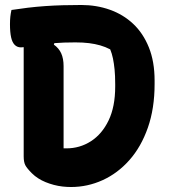

<svg xmlns="http://www.w3.org/2000/svg" viewBox="-20 -740 690 770"><path d="M600 -403Q600 -305 573 -228Q546 -151 499 -98Q452 -45 391.5 -17.5Q331 10 265 10Q248 10 230.5 8Q213 6 196 1.5Q179 -3 163 -9.5Q147 -16 133 -25Q119 -34 108 -45Q88 -65 81.5 -77.5Q75 -90 75 -113Q75 -176 75 -237Q75 -298 75 -357Q75 -416 75 -473.5Q75 -531 75 -589H205L196 -561Q216 -547 225.5 -526Q235 -505 235 -475Q235 -434 235 -392.5Q235 -351 235 -310Q235 -269 235 -227.5Q235 -186 235 -145Q237 -145 239 -145Q241 -145 242.5 -145Q244 -145 246 -145Q300 -145 344.5 -173.5Q389 -202 415.5 -257Q442 -312 442 -393V-403Q442 -437 439.5 -461.5Q437 -486 433 -505.5Q429 -525 422 -542Q403 -552 382 -558Q361 -564 337 -567Q313 -570 282 -570Q235 -570 198 -567Q161 -564 134 -560Q107 -556 89.5 -553Q72 -550 64 -550Q49 -550 39 -560Q29 -570 24.5 -590.5Q20 -611 20 -643Q20 -660 21.5 -673.5Q23 -687 26 -700Q58 -705 91.5 -709Q125 -713 160 -715.5Q195 -718 231.5 -719Q268 -720 306 -720Q367 -720 420.5 -701Q474 -682 514 -644.5Q554 -607 577 -550Q600 -493 600 -417Z"/></svg>

Font: Recursive Casual ExtraBold
Style: Regular
Weight: 800
Version: Version 1.047